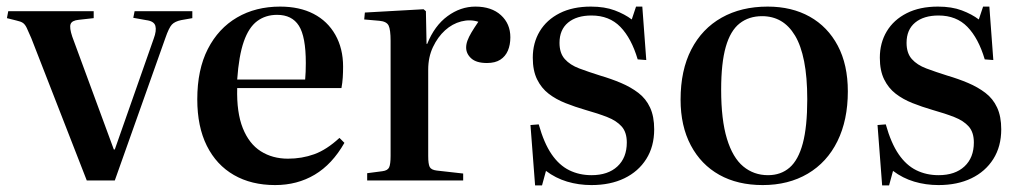

<svg xmlns="http://www.w3.org/2000/svg" viewBox="-20 -547 3091 582"><path d="M243 0 75 -431Q66 -452 61 -462.5Q56 -473 49.5 -477.5Q43 -482 29 -485L1 -492L5 -513H264V-492L219 -487Q198 -485 194 -474Q190 -463 199 -436L325 -94H328L446 -430Q455 -454 451 -468.5Q447 -483 423 -486L384 -493L388 -513H563V-492L529 -486Q510 -482 501 -472.5Q492 -463 481 -431L328 0Z M814 14Q742 14 689 -16.5Q636 -47 607 -105Q578 -163 578 -246Q578 -336 610 -398.5Q642 -461 698.5 -494Q755 -527 829 -527Q888 -527 930.5 -505Q973 -483 996.5 -441.5Q1020 -400 1020 -345Q1020 -328 1019 -312Q1018 -296 1015 -280H699Q697 -206 716 -158.5Q735 -111 770.5 -88.5Q806 -66 853 -66Q895 -66 932.5 -79.5Q970 -93 1009 -129L1024 -114Q987 -49 934 -17.5Q881 14 814 14ZM699 -306H905Q906 -317 906.5 -329.5Q907 -342 907 -356Q907 -436 886 -469Q865 -502 820 -502Q785 -502 759.5 -483Q734 -464 719 -421Q704 -378 699 -306Z M1093 0V-22L1139 -28Q1155 -30 1159.5 -39.5Q1164 -49 1164 -75V-423Q1164 -457 1158 -469.5Q1152 -482 1130 -484L1084 -488L1086 -509L1264 -519L1271 -513L1273 -414H1275Q1297 -469 1336.5 -498Q1376 -527 1421 -527Q1470 -527 1498.5 -501Q1527 -475 1527 -434Q1527 -411 1519.5 -393.5Q1512 -376 1496.5 -366Q1481 -356 1456 -356Q1424 -356 1408.5 -370Q1393 -384 1393 -403Q1393 -413 1397 -424Q1401 -435 1409 -448.5Q1417 -462 1430 -481Q1405 -489 1378 -482Q1351 -475 1329 -455Q1307 -435 1292.5 -404.5Q1278 -374 1278 -336V-74Q1278 -50 1282.5 -41Q1287 -32 1304 -30L1384 -21V0Z M1602 15 1588 -168 1613 -170Q1629 -113 1652 -79.5Q1675 -46 1705.5 -31Q1736 -16 1773 -16Q1823 -16 1851.5 -42.5Q1880 -69 1880 -115Q1880 -146 1864.5 -163.5Q1849 -181 1821 -192Q1793 -203 1754 -214Q1723 -223 1694 -234.5Q1665 -246 1643 -263Q1621 -280 1608 -306.5Q1595 -333 1595 -372Q1595 -417 1616 -452Q1637 -487 1676.5 -507Q1716 -527 1771 -527Q1813 -527 1843.5 -515.5Q1874 -504 1895 -488L1908 -527H1927L1939 -365L1913 -367Q1894 -431 1860.5 -465.5Q1827 -500 1773 -500Q1728 -500 1702 -478.5Q1676 -457 1676 -417Q1676 -386 1692 -368Q1708 -350 1736 -339.5Q1764 -329 1799 -318Q1833 -308 1862.5 -295.5Q1892 -283 1915 -265.5Q1938 -248 1950.5 -221Q1963 -194 1963 -155Q1963 -103 1939 -65Q1915 -27 1872.5 -6.5Q1830 14 1773 14Q1734 14 1699 3.5Q1664 -7 1635 -29L1623 15Z M2292 14Q2216 14 2160.5 -17Q2105 -48 2074 -106.5Q2043 -165 2043 -245Q2043 -334 2075.5 -397Q2108 -460 2167.5 -493.5Q2227 -527 2307 -527Q2380 -527 2434.5 -496.5Q2489 -466 2519.5 -408.5Q2550 -351 2550 -270Q2550 -183 2518.5 -119Q2487 -55 2428.5 -20.5Q2370 14 2292 14ZM2308 -16Q2347 -16 2373.5 -39Q2400 -62 2413.5 -112.5Q2427 -163 2427 -246Q2427 -313 2417.5 -361Q2408 -409 2390 -439Q2372 -469 2347 -483.5Q2322 -498 2290 -498Q2250 -498 2222 -476Q2194 -454 2180 -405Q2166 -356 2166 -275Q2166 -184 2183.5 -126.5Q2201 -69 2233 -42.5Q2265 -16 2308 -16Z M2654 15 2640 -168 2665 -170Q2681 -113 2704 -79.5Q2727 -46 2757.5 -31Q2788 -16 2825 -16Q2875 -16 2903.5 -42.5Q2932 -69 2932 -115Q2932 -146 2916.5 -163.5Q2901 -181 2873 -192Q2845 -203 2806 -214Q2775 -223 2746 -234.5Q2717 -246 2695 -263Q2673 -280 2660 -306.5Q2647 -333 2647 -372Q2647 -417 2668 -452Q2689 -487 2728.5 -507Q2768 -527 2823 -527Q2865 -527 2895.5 -515.5Q2926 -504 2947 -488L2960 -527H2979L2991 -365L2965 -367Q2946 -431 2912.5 -465.5Q2879 -500 2825 -500Q2780 -500 2754 -478.5Q2728 -457 2728 -417Q2728 -386 2744 -368Q2760 -350 2788 -339.5Q2816 -329 2851 -318Q2885 -308 2914.5 -295.5Q2944 -283 2967 -265.5Q2990 -248 3002.5 -221Q3015 -194 3015 -155Q3015 -103 2991 -65Q2967 -27 2924.5 -6.5Q2882 14 2825 14Q2786 14 2751 3.5Q2716 -7 2687 -29L2675 15Z"/></svg>

Font: Literata 60pt Medium
Style: Regular
Weight: 500
Designer: Latin by Veronika Burian and Jose Scaglione. Greek by Irene Vlachou. Cyrillic by Vera Evstafieva.
Foundry: TypeTogether
Version: Version 3.103;gftools[0.9.29]